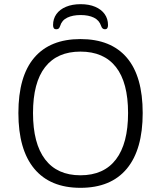

<svg xmlns="http://www.w3.org/2000/svg" viewBox="-20 -893 771 919"><path d="M365 6Q220 6 144 -85.5Q68 -177 68 -352Q68 -528 144 -617Q220 -706 365 -706Q511 -706 587 -617Q663 -528 663 -352Q663 -177 587 -85.5Q511 6 365 6ZM365 -54Q477 -54 535 -130Q593 -206 593 -352Q593 -498 535 -572Q477 -646 365 -646Q254 -646 196 -572Q138 -498 138 -352Q138 -206 196 -130Q254 -54 365 -54ZM250 -753Q241 -753 237.5 -758Q234 -763 234 -773Q234 -803 250 -825.5Q266 -848 296 -860.5Q326 -873 366 -873Q406 -873 435.5 -860.5Q465 -848 481 -825.5Q497 -803 497 -773Q497 -763 493.5 -758Q490 -753 482 -753Q469 -753 464 -769Q455 -796 429.5 -808.5Q404 -821 366 -821Q328 -821 302 -808.5Q276 -796 268 -769Q265 -760 261 -756.5Q257 -753 250 -753Z"/></svg>

Font: Asap Light
Style: Regular
Weight: 300
Designer: Pablo Cosgaya
Foundry: Omnibus-Type
Version: Version 3.001